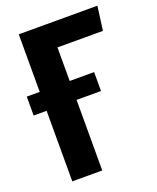

<svg xmlns="http://www.w3.org/2000/svg" viewBox="-131 -770 693 849"><g transform="rotate(-20 215.5 -346.0)"><path d="M202 -579V-421H317V-332H202V0H61V-332H0V-421H61V-692H431L416 -579Z"/></g></svg>

Font: Fira Sans Compressed SemiBold
Style: Regular
Weight: 600
Width: 1
Designer: bBox Type GmbH & Carrois Corporate GbR & Edenspiekermann AG
Foundry: bBox Type GmbH & Carrois Corporate GbR & Edenspiekermann AG
Version: Version 4.301